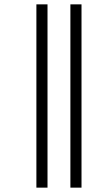

<svg xmlns="http://www.w3.org/2000/svg" viewBox="-20 -815 477 881"><path d="M303 46H354V-795H303ZM147 46H198V-795H147Z"/></svg>

Font: Noto Sans Kannada UI ExtraCondensed Light
Style: Regular
Weight: 300
Width: 2
Designer: Jelle Bosma - Monotype Design Team
Foundry: Monotype Imaging Inc.
Version: Version 2.005